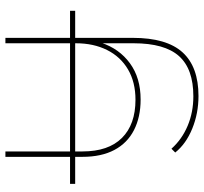

<svg xmlns="http://www.w3.org/2000/svg" viewBox="-42 -515 754 710"><g transform="rotate(-90 335.0 -160.0)"><path d="M10 -259V-278H650V-259ZM335 197Q271 197 214.5 174Q158 151 126 111L140 97Q175 136 225 157Q275 178 334 178Q435 178 482.5 125Q530 72 530 -43V-166L532 -163Q510 -96 456 -56.5Q402 -17 322 -17Q257 -17 209 -41.5Q161 -66 135.5 -114Q110 -162 110 -232V-517H130V-232Q130 -136 180 -86Q230 -36 321 -36Q386 -36 433 -63.5Q480 -91 505 -141Q530 -191 530 -256V-517H550V-46Q550 79 496.5 138Q443 197 335 197Z"/></g></svg>

Font: Montserrat Alternates Thin
Style: Regular
Weight: 100
Designer: Julieta Ulanovsky
Foundry: Julieta Ulanovsky
Version: Version 9.000